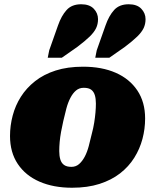

<svg xmlns="http://www.w3.org/2000/svg" viewBox="-20 -867 728 901"><path d="M411 -240Q418 -266 422 -291Q426 -316 428 -339Q430 -362 430 -381Q430 -404 425 -420.5Q420 -437 408 -446Q396 -455 373 -455Q352 -455 337 -442.5Q322 -430 310.5 -408Q299 -386 291.5 -358Q284 -330 277 -299Q271 -273 266.5 -248Q262 -223 260 -200.5Q258 -178 258 -158Q258 -136 263 -119Q268 -102 280.5 -93Q293 -84 315 -84Q336 -84 351 -97Q366 -110 377.5 -131.5Q389 -153 396.5 -181.5Q404 -210 411 -240ZM27 -229Q27 -277 39.5 -324.5Q52 -372 78 -413Q104 -454 144.5 -486Q185 -518 241 -536Q297 -554 370 -554Q458 -554 523 -525.5Q588 -497 624.5 -442.5Q661 -388 661 -311Q661 -262 648.5 -215Q636 -168 610 -126.5Q584 -85 543.5 -53.5Q503 -22 447 -4Q391 14 318 14Q231 14 165.5 -14.5Q100 -43 63.5 -97.5Q27 -152 27 -229ZM252 -747Q268 -793 292.5 -820Q317 -847 361 -847Q400 -847 420 -826Q440 -805 440 -777Q440 -754 431 -735Q422 -716 401 -695.5Q380 -675 343 -647L270 -596H204L211 -631ZM475 -747Q491 -793 515.5 -820Q540 -847 584 -847Q623 -847 643 -826Q663 -805 663 -777Q663 -754 654 -735Q645 -716 624 -695.5Q603 -675 566 -647L493 -596H427L434 -631Z"/></svg>

Font: Roboto Serif Black
Style: Italic
Weight: 900
Italic angle: -10°
Version: Version 1.008